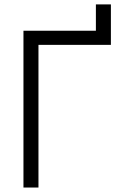

<svg xmlns="http://www.w3.org/2000/svg" viewBox="-20 -847 549 875"><path d="M417 -707Q417 -719.7 417 -731.4Q417 -743.2 417 -754.9Q417 -763.7 417 -773.4Q417 -782.2 417 -792Q417 -800.8 417 -809.6Q417 -818.4 417 -827.1Q418.9 -827.1 420.9 -827.1Q422.9 -827.1 424.8 -827.1Q426.8 -827.1 428.7 -827.1Q430.7 -827.1 431.6 -827.1Q436.5 -827.1 440.4 -827.1Q444.3 -827.1 448.2 -827.1Q453.1 -827.1 457 -827.1Q460.9 -827.1 464.8 -827.1Q469.7 -827.1 474.6 -827.1Q480.5 -827.1 485.4 -827.1Q485.4 -825.2 485.4 -824.2Q485.4 -822.3 485.4 -820.3Q485.4 -800.8 485.4 -781.2Q485.4 -761.7 485.4 -743.2Q485.4 -729.5 485.4 -715.8Q485.4 -703.1 485.4 -689.5Q485.4 -677.7 485.4 -666Q485.4 -654.3 485.4 -642.6Q483.4 -642.6 481.4 -642.6Q479.5 -642.6 477.5 -642.6Q440.4 -642.6 402.3 -642.6Q365.2 -642.6 327.1 -642.6Q301.8 -642.6 276.4 -642.6Q250 -642.6 224.6 -642.6Q207 -642.6 189.5 -642.6Q172.9 -642.6 155.3 -642.6Q155.3 -570.3 155.3 -498Q155.3 -426.8 155.3 -354.5Q155.3 -303.7 155.3 -252.9Q155.3 -202.1 155.3 -151.4Q155.3 -112.3 155.3 -72.3Q155.3 -32.2 155.3 7.8Q153.3 7.8 151.4 7.8Q149.4 7.8 147.5 7.8Q141.6 7.8 135.7 7.8Q129.9 7.8 123 7.8Q119.1 7.8 115.2 7.8Q111.3 7.8 106.4 7.8Q101.6 7.8 96.7 7.8Q91.8 7.8 86.9 7.8Q86.9 5.9 86.9 3.9Q86.9 2 86.9 0Q86.9 -80.1 86.9 -159.2Q86.9 -238.3 86.9 -318.4Q86.9 -373 86.9 -427.7Q86.9 -482.4 86.9 -537.1Q86.9 -579.1 86.9 -622.1Q86.9 -665 86.9 -707Q88.9 -707 90.8 -707Q92.8 -707 94.7 -707Q131.8 -707 169.9 -707Q207 -707 244.1 -707Q270.5 -707 295.9 -707Q321.3 -707 347.7 -707Q356.4 -707 364.3 -707Q373 -707 381.8 -707Q390.6 -707 399.4 -707Q408.2 -707 417 -707Z"/></svg>

Font: LeFont
Style: Light
Weight: 300
Designer: Leryon MEDIA
Version: Version 1.0